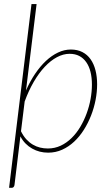

<svg xmlns="http://www.w3.org/2000/svg" viewBox="-20 -743 550 942"><path d="M24.5 178.5 134.5 -723H159.5L107.5 -299Q127 -343.5 152 -380.5Q177 -417.5 205.2 -444Q233.5 -470.5 264.5 -485.2Q295.5 -500 327.5 -500Q360 -500 384.2 -487.5Q408.5 -475 424.5 -452.2Q440.5 -429.5 448.5 -398Q456.5 -366.5 456.5 -329Q456.5 -292 449 -253Q441.5 -214 427 -176.8Q412.5 -139.5 391.5 -106.2Q370.5 -73 343.8 -48Q317 -23 285 -8.5Q253 6 216 6Q195 6 175.2 1Q155.5 -4 137.8 -14Q120 -24 105.2 -39Q90.5 -54 80 -74L51 165Q50 171 46.5 174.8Q43 178.5 37.5 178.5ZM321.5 -479Q290.5 -479 259.5 -462.5Q228.5 -446 199.8 -415.5Q171 -385 145.8 -341.8Q120.5 -298.5 101 -245L83 -99Q94.5 -75.5 109.2 -59.5Q124 -43.5 141 -33.5Q158 -23.5 176.5 -19Q195 -14.5 214.5 -14.5Q248.5 -14.5 277.8 -28.2Q307 -42 331.2 -65.8Q355.5 -89.5 374 -120.8Q392.5 -152 405.2 -186.8Q418 -221.5 424.5 -257.8Q431 -294 431 -327.5Q431 -362.5 424 -390.5Q417 -418.5 403 -438.2Q389 -458 368.8 -468.5Q348.5 -479 321.5 -479Z"/></svg>

Font: Lato Thin
Style: Italic
Weight: 200
Italic angle: -7°
Designer: Lukasz Dziedzic
Foundry: tyPoland Lukasz Dziedzic
Version: Version 2.007; 2014-02-27